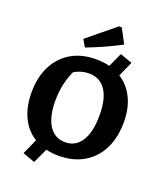

<svg xmlns="http://www.w3.org/2000/svg" viewBox="-180 -1036 1068 1257"><g transform="rotate(20 354.5 -407.5)"><path d="M345 12Q299 12 258 2L210 105L125 74L173 -33Q108 -73 73 -146Q38 -219 38 -319Q38 -424 77.5 -502Q117 -580 189.5 -623Q262 -666 360 -666Q412 -666 457 -655L502 -753L587 -723L540 -619Q604 -578 638.5 -507Q673 -436 673 -341Q673 -232 633 -153Q593 -74 519.5 -31Q446 12 345 12ZM356 -86Q428 -86 468 -148.5Q508 -211 508 -329Q508 -443 467.5 -503Q427 -563 350 -563Q296 -563 248 -534Q203 -435 203 -322Q203 -208 243 -147Q283 -86 356 -86ZM266 -713 237 -763 429 -920H448L501 -819Q443 -788 384.5 -762Q326 -736 266 -713Z"/></g></svg>

Font: Piazzolla SC
Style: Bold
Weight: 700
Designer: Juan Pablo del Peral
Foundry: Huerta Tipografica
Version: Version 1.330